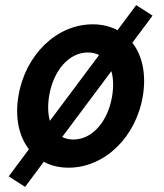

<svg xmlns="http://www.w3.org/2000/svg" viewBox="-20 -645 640 750"><path d="M14 44 78 85 151 -13C179 2 211 10 248 10C388 10 511 -108 538 -270C552 -355 536 -428 497 -478L576 -584L512 -625L439 -527C411 -542 379 -550 342 -550C202 -550 79 -432 52 -270C38 -185 54 -112 93 -62ZM172 -271C189 -371 250 -440 323 -440C339 -440 354 -437 367 -430L175 -173C167 -200 166 -233 172 -271ZM267 -100C251 -100 236 -103 223 -110L415 -367C423 -340 424 -307 418 -269C401 -169 340 -100 267 -100Z"/></svg>

Font: CommitMono
Style: Bold Italic
Weight: 700
Monospace: yes
Designer: Eigil Nikolajsen
Foundry: Eigil Nikolajsen
Version: Version 1.143